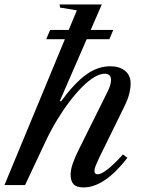

<svg xmlns="http://www.w3.org/2000/svg" viewBox="-59 -831 648 862"><path d="M148.5 -655 166 -696.5H449.5L432 -655ZM316.5 10.5Q284.5 10.5 271.2 -4Q258 -18.5 258 -47Q258 -67.5 267 -94.8Q276 -122 293 -156L425.5 -422.5Q439.5 -452 439.5 -472Q439.5 -500 410.5 -500Q390.5 -500 365 -485Q339.5 -470 311.2 -442Q283 -414 253.8 -375.8Q224.5 -337.5 196.2 -290.8Q168 -244 143.5 -191.5L53.5 0H-39L286 -784.5L210.5 -797L208.5 -811H398L209.5 -377.5L215 -376Q277 -460 328.8 -496.8Q380.5 -533.5 436.5 -533.5Q477 -533.5 502.2 -513.2Q527.5 -493 527.5 -455.5Q527.5 -435.5 521.5 -411Q515.5 -386.5 501 -356.5L385 -120Q375.5 -99.5 370.2 -86Q365 -72.5 365 -63.5Q365 -48.5 380 -48.5Q396.5 -48.5 426.8 -73Q457 -97.5 493 -137.5L513 -122.5Q463 -57.5 413.2 -23.5Q363.5 10.5 316.5 10.5Z"/></svg>

Font: Libre Caslon Text
Style: Italic
Weight: 400
Italic angle: -22.583°
Designer: Pablo Impallari, Rodrigo Fuenzalida, Katja Schimmel
Foundry: Pablo Impallari, Rodrigo Fuenzalida
Version: Version 2.000